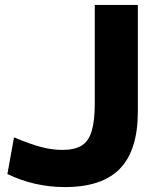

<svg xmlns="http://www.w3.org/2000/svg" viewBox="-20 -750 641 780"><path d="M244 10Q120 10 10 -43L37 -192Q104 -164 148 -152.5Q192 -141 233 -141Q283 -141 311.5 -158.5Q340 -176 352.5 -217.5Q365 -259 365 -330V-730H540V-297Q540 -140 467.5 -65Q395 10 244 10Z"/></svg>

Font: M PLUS 2 Thin ExtraBold
Style: Regular
Weight: 800
Version: Version 1.001